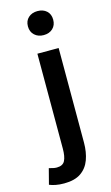

<svg xmlns="http://www.w3.org/2000/svg" viewBox="-184 -757 584 1012"><g transform="rotate(-15 108.5 -251.0)"><path d="M34 206Q8 206 -12 202Q-32 198 -46 192L-24 107Q-14 110 -3 112.5Q8 115 18 115Q51 115 62.5 92.5Q74 70 74 27V-491H190V25Q190 77 175 118Q160 159 126 182.5Q92 206 34 206ZM132 -577Q102 -577 82.5 -595Q63 -613 63 -643Q63 -673 82.5 -690.5Q102 -708 132 -708Q163 -708 182 -690.5Q201 -673 201 -643Q201 -613 182 -595Q163 -577 132 -577Z"/></g></svg>

Font: Source Sans 3 ExtraLight SemiBold
Style: Regular
Weight: 600
Version: Version 3.052;hotconv 1.1.0;makeotfexe 2.6.0